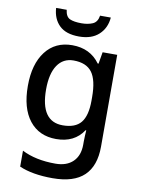

<svg xmlns="http://www.w3.org/2000/svg" viewBox="-104 -817 828 1127"><g transform="rotate(10 310.0 -254.0)"><path d="M269 -549Q376 -549 434 -469H439L451 -539H538V8Q538 123 477 181.5Q416 240 289 240Q169 240 91 206V111Q132 132 182 142.5Q232 153 291 153Q358 153 395.5 116.5Q433 80 433 15V-4Q433 -16 434 -38Q435 -60 436 -71H432Q379 10 270 10Q168 10 110.5 -63Q53 -136 53 -269Q53 -399 110.5 -474Q168 -549 269 -549ZM292 -462Q230 -462 196 -411.5Q162 -361 162 -267Q162 -76 294 -76Q369 -76 402.5 -117Q436 -158 436 -248V-269Q436 -371 402 -416.5Q368 -462 292 -462ZM463 -748Q458 -685 415.5 -645.5Q373 -606 298 -606Q220 -606 180.5 -644.5Q141 -683 137 -748H200Q205 -707 229.5 -696Q254 -685 299 -685Q337 -685 365 -697Q393 -709 399 -748Z"/></g></svg>

Font: Noto Sans Myanmar UI Medium
Style: Regular
Weight: 500
Designer: Monotype Design Team
Foundry: Monotype Imaging Inc.
Version: Version 2.103; ttfautohint (v1.8.4.7-5d5b)